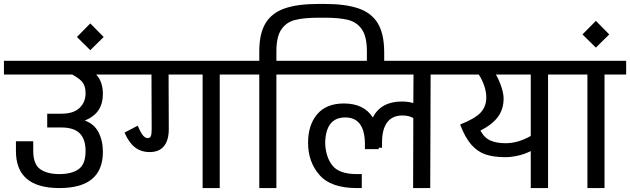

<svg xmlns="http://www.w3.org/2000/svg" viewBox="-30 -956 3203 976"><path d="M578 -577H459Q493 -541 493 -478Q493 -430 471 -396.5Q449 -363 401 -343Q448 -327 470.5 -284Q493 -241 493 -184Q493 0 272 0Q51 0 51 -188V-238H139V-188Q139 -121 174.5 -96Q210 -71 272 -71Q334 -71 369.5 -96Q405 -121 405 -188Q405 -248 375.5 -278Q346 -308 281 -308H210V-378H282Q344 -378 374.5 -407.5Q405 -437 405 -482Q405 -517 390 -537Q375 -557 337 -577H-10V-647H578Z M361 -768 429 -837 497 -768 429 -701Z M1197 -577H1087V0H1000V-577H827L828 -300Q828 -243 803.5 -213Q779 -183 731 -183Q687 -183 656 -207Q625 -231 603 -282L670 -317Q683 -286 695 -270Q707 -254 721 -254Q733 -254 737 -264.5Q741 -275 741 -300L740 -577H557V-647H1197Z M1923 -695V-608H1835V-695Q1835 -769 1810 -806Q1785 -843 1740.5 -854.5Q1696 -866 1620 -866H1590Q1514 -866 1469.5 -854.5Q1425 -843 1400 -806Q1375 -769 1375 -695V-647H1485V-577H1375V0H1288V-577H1177V-647H1288V-695Q1288 -785 1319.5 -837.5Q1351 -890 1416.5 -913Q1482 -936 1590 -936H1620Q1727 -936 1793 -913Q1859 -890 1890.5 -837.5Q1922 -785 1923 -695Z M2269 -647V-577H2159L2157 0H2070L2071 -356Q2048 -369 2016 -369Q1965 -369 1939 -335Q1913 -301 1912 -237V-205H1895V-198H1825V-230Q1822 -359 1725 -359Q1626 -359 1623 -230Q1625 -159 1659.5 -115Q1694 -71 1784 -71H1809V0H1784Q1652 0 1594 -66.5Q1536 -133 1536 -230Q1536 -321 1582.5 -375.5Q1629 -430 1718 -430Q1820 -430 1865 -359Q1907 -440 2013 -440Q2044 -440 2071 -432L2072 -577H1464V-647Z M2866 -647V-577H2756V0H2668V-188Q2636 -172 2601.5 -164.5Q2567 -157 2540 -157Q2479 -157 2438 -171Q2397 -185 2365.5 -221Q2334 -257 2309 -323Q2385 -353 2413.5 -384Q2442 -415 2442 -460Q2442 -516 2404 -577H2249V-647ZM2668 -265V-577H2491Q2509 -545 2519.5 -512Q2530 -479 2530 -455Q2530 -402 2502 -363Q2474 -324 2412 -292Q2433 -254 2464.5 -241Q2496 -228 2540 -228Q2604 -228 2668 -265Z M3153 -577H3043V0H2956V-577H2846V-647H3153Z M2931 -781 2999 -850 3067 -781 2999 -714Z"/></svg>

Font: Biryani
Style: Regular
Weight: 400
Designer: Dan Reynolds and Mathieu Reguer
Foundry: Dan Reynolds and Mathieu Reguer
Version: Version 1.004; ttfautohint (v1.1) -l 5 -r 5 -G 72 -x 0 -D la